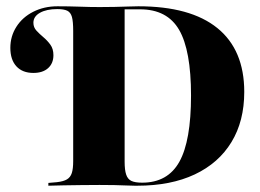

<svg xmlns="http://www.w3.org/2000/svg" viewBox="-20 -591 827 611"><path d="M408.9 0Q397.6 0 381 -0.8Q364.5 -1.6 343.5 -2Q322.6 -2.4 296.8 -2.4Q267.7 -2.4 238.7 -2Q209.7 -1.6 183.1 -1.2Q156.5 -0.8 133.9 0V-8.9L161.3 -11.3Q182.3 -13.7 193.1 -20.2Q204 -26.6 208.5 -40.3Q212.9 -54 212.9 -78.2V-492.7Q212.9 -522.6 208.9 -537.1Q204.8 -551.6 194 -556.9Q183.1 -562.1 162.1 -562.1Q128.2 -562.1 107.3 -550.4Q86.3 -538.7 86.3 -518.5Q86.3 -504 96 -493.5Q105.6 -483.1 118.1 -472.6Q130.6 -462.1 140.3 -448.8Q150 -435.5 150 -415.3Q150 -389.5 133.1 -374.2Q116.1 -358.9 86.3 -358.9Q51.6 -358.9 32.3 -379.8Q12.9 -400.8 12.9 -438.7Q12.9 -475.8 32.3 -506Q51.6 -536.3 85.9 -553.6Q120.2 -571 162.9 -571Q198.4 -571 232.3 -569.8Q266.1 -568.5 299.2 -568.5H295.2Q321 -568.5 344 -569Q366.9 -569.4 386.7 -570.2Q406.5 -571 420.2 -571Q586.3 -571 671.8 -501.6Q757.3 -432.3 757.3 -298.4Q757.3 -205.6 716.5 -138.7Q675.8 -71.8 599.6 -35.9Q523.4 0 416.9 0ZM432.3 -9.7Q513.7 -9.7 550.8 -76.2Q587.9 -142.7 587.9 -287.1Q587.9 -430.6 550 -496Q512.1 -561.3 425.8 -561.3H376.6V-76.6Q376.6 -50 381.5 -35.5Q386.3 -21 398 -15.3Q409.7 -9.7 432.3 -9.7Z"/></svg>

Font: Playfair 144pt SemiCondensed Black
Style: Regular
Weight: 900
Width: 4
Designer: Claus Eggers Sørensen
Foundry: Claus Eggers Sørensen
Version: Version 2.203